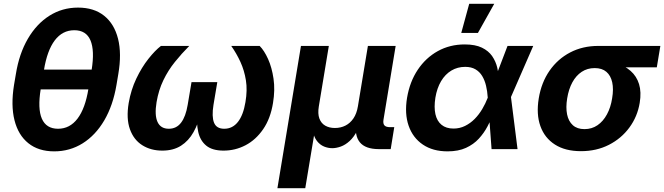

<svg xmlns="http://www.w3.org/2000/svg" viewBox="-20 -779 3470 1003"><path d="M263.2 11.7Q181.2 11.7 128.2 -30.8Q75.2 -73.2 55.7 -150.9Q36.1 -228.5 53.2 -335L63 -392.6Q80.1 -498.5 125.5 -576.4Q170.9 -654.3 238 -696.8Q305.2 -739.3 387.7 -739.3Q470.7 -739.3 523.9 -696.8Q577.1 -654.3 596.7 -576.4Q616.2 -498.5 598.1 -392.6L588.4 -335Q570.3 -228 524.7 -150.1Q479 -72.3 411.9 -30.3Q344.7 11.7 263.2 11.7ZM283.2 -106.4Q344.7 -106.4 385 -159.4Q425.3 -212.4 441.9 -314.9L458.5 -412.6Q475.1 -515.1 452.6 -568.1Q430.2 -621.1 368.2 -621.1Q306.2 -621.1 266.1 -568.1Q226.1 -515.1 209.5 -412.6L192.9 -314.9Q175.8 -211.4 198.7 -158.9Q221.7 -106.4 283.2 -106.4ZM167.5 -312 184.6 -415.5H483.4L465.8 -312Z M827.6 7.8Q768.1 7.8 723.4 -20.3Q678.7 -48.3 658.7 -104Q638.7 -159.7 652.3 -241.2Q664.1 -309.6 692.1 -368.4Q720.2 -427.2 755.1 -471.4Q790 -515.6 820.8 -539.1H968.8Q928.7 -499 893.6 -455.3Q858.4 -411.6 833.5 -360.1Q808.6 -308.6 797.9 -245.6Q786.6 -177.2 803 -141.8Q819.3 -106.4 861.8 -106.4Q901.9 -106.4 926 -138.2Q950.2 -169.9 960.4 -231L980.5 -350.1H1115.2L1095.2 -231Q1085.4 -169.9 1098.1 -138.2Q1110.8 -106.4 1151.4 -106.4Q1194.8 -106.4 1222.9 -142.1Q1251 -177.7 1262.2 -245.6Q1272.9 -308.1 1264.6 -359.6Q1256.3 -411.1 1236.1 -455.3Q1215.8 -499.5 1188 -539.1H1336.4Q1360.4 -515.1 1380.4 -470.7Q1400.4 -426.3 1408.9 -367.7Q1417.5 -309.1 1406.2 -241.2Q1393.1 -159.7 1354.7 -104Q1316.4 -48.3 1262.7 -20.3Q1209 7.8 1147.9 7.8Q1089.4 7.8 1057.6 -18.1Q1025.9 -43.9 1015.6 -89.6Q1005.4 -135.3 1010.3 -194.8H1031.2Q1016.6 -134.8 991 -88.9Q965.3 -43 925.3 -17.6Q885.3 7.8 827.6 7.8Z M1429.2 204.1 1552.2 -539.1H1697.8L1645.5 -223.1Q1639.2 -185.1 1648.4 -159.9Q1657.7 -134.8 1679 -122.6Q1700.2 -110.4 1729.5 -110.4Q1759.8 -110.4 1784.7 -123Q1809.6 -135.7 1826.4 -160.6Q1843.3 -185.5 1849.6 -223.1L1901.9 -539.1H2046.9L1983.4 -154.3Q1980 -133.8 1988 -124.3Q1996.1 -114.7 2018.1 -114.7H2039.6L2021 0H1959.5Q1888.7 0 1859.6 -35.9Q1830.6 -71.8 1841.8 -139.6L1850.1 -189H1874Q1865.2 -134.3 1847.2 -98.6Q1829.1 -63 1806.6 -42.5Q1784.2 -22 1760.3 -13.4Q1736.3 -4.9 1715.8 -4.9Q1694.3 -4.9 1673.1 -13.4Q1651.9 -22 1635.7 -42.5Q1619.6 -63 1613.5 -98.6Q1607.4 -134.3 1616.2 -189H1640.1L1574.7 204.1Z M2317.9 11.7Q2241.2 11.7 2189 -23.7Q2136.7 -59.1 2114.7 -122.1Q2092.8 -185.1 2106.4 -268.1Q2120.6 -352.1 2162.4 -414.6Q2204.1 -477.1 2267.1 -512Q2330.1 -546.9 2407.7 -546.9Q2462.9 -546.9 2497.6 -530Q2532.2 -513.2 2551.3 -485.4Q2570.3 -457.5 2577.9 -424.6Q2585.4 -391.6 2587.4 -359.9H2630.4L2648.9 -274.9L2683.6 0H2547.9L2527.8 -271Q2525.9 -302.7 2519 -331.3Q2512.2 -359.9 2498.8 -382.1Q2485.4 -404.3 2463.6 -417Q2441.9 -429.7 2410.2 -429.7Q2370.1 -429.7 2337.9 -410.4Q2305.7 -391.1 2284.2 -355Q2262.7 -318.8 2254.4 -268.6Q2246.6 -218.8 2254.6 -182.6Q2262.7 -146.5 2286.6 -127Q2310.5 -107.4 2349.1 -107.4Q2381.3 -107.4 2409.2 -121.1Q2437 -134.8 2459.5 -157.5Q2481.9 -180.2 2499 -209Q2516.1 -237.8 2527.8 -268.1L2631.3 -539.1H2765.6L2647.5 -268.1L2600.6 -184.6H2558.1Q2544.4 -152.3 2526.4 -118.2Q2508.3 -84 2481.2 -54.4Q2454.1 -24.9 2414.3 -6.6Q2374.5 11.7 2317.9 11.7ZM2389.6 -606.9 2431.2 -759.3H2562L2476.6 -606.9Z M3014.6 10.7Q2933.1 10.7 2879.2 -23.7Q2825.2 -58.1 2803 -120.1Q2780.8 -182.1 2794.4 -265.1Q2808.1 -348.1 2850.8 -409.7Q2893.6 -471.2 2958.7 -505.1Q3023.9 -539.1 3105 -539.1H3429.7L3411.1 -427.2H3177.7L3086.4 -423.3Q3048.3 -423.3 3018.8 -403.8Q2989.3 -384.3 2970 -348.9Q2950.7 -313.5 2942.9 -265.1Q2935.1 -217.8 2942.4 -181.6Q2949.7 -145.5 2972.4 -125Q2995.1 -104.5 3033.2 -104.5Q3071.8 -104.5 3101.3 -124.8Q3130.9 -145 3150.6 -181.4Q3170.4 -217.8 3177.7 -265.1Q3186 -313.5 3178.2 -348.9Q3170.4 -384.3 3147.7 -403.8Q3125 -423.3 3086.9 -423.3L3093.3 -462.9Q3150.9 -462.9 3197 -449.5Q3243.2 -436 3274.4 -408.4Q3305.7 -380.9 3318.4 -339.6Q3331.1 -298.3 3321.8 -241.7Q3310.1 -170.4 3268.1 -113Q3226.1 -55.7 3161.1 -22.5Q3096.2 10.7 3014.6 10.7Z"/></svg>

Font: Inter 18pt
Style: Bold Italic
Weight: 700
Italic angle: -9.3988°
Designer: Rasmus Andersson
Foundry: rsms
Version: Version 4.001;git-66647c0bb